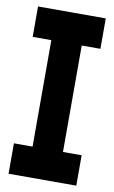

<svg xmlns="http://www.w3.org/2000/svg" viewBox="-77 -690 436 732"><g transform="rotate(10 141.0 -323.5)"><path d="M272 -529.8H199.7V-117.7H272V0H9.8V-117.7H82V-529.8H9.8V-647.5H272Z"/></g></svg>

Font: Sangha Kali
Style: Regular
Weight: 400
Designer: Seslavinskaya Anna
Foundry: Popkern
Version: Version 2.000;PS 002.000;hotconv 1.0.88;makeotf.lib2.5.64775